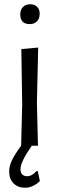

<svg xmlns="http://www.w3.org/2000/svg" viewBox="-20 -683 278 900"><path d="M75 -616C75 -585.3 89.7 -570 119 -570C133.7 -570 145.2 -574.3 153.5 -583C161.8 -591.7 166 -603.7 166 -619C166 -632.3 162 -643 154 -651C146 -659 135.3 -663 122 -663C107.3 -663 95.8 -658.7 87.5 -650C79.2 -641.3 75 -630 75 -616ZM97 197C121.7 197 145 186.7 167 166L157 119H151C137 135 122.7 143 108 143C86.7 143 76 131.7 76 109C76 87 93.7 50.7 129 0H158L153 -201L159 -460L80 -453L84 -194L79 0C57.7 29.3 43 52.8 35 70.5C27 88.2 23 105 23 121C23 144.3 29.8 162.8 43.5 176.5C57.2 190.2 75 197 97 197Z"/></svg>

Font: Alegreya Sans
Style: Regular
Weight: 400
Designer: Juan Pablo del Peral
Foundry: Huerta Tipografica
Version: Version 1.000;PS 001.000;hotconv 1.0.70;makeotf.lib2.5.58329